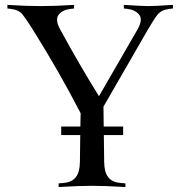

<svg xmlns="http://www.w3.org/2000/svg" viewBox="-20 -752 725 772"><path d="M377.9 -365.2 532.2 -632.3Q555.7 -672.9 539.6 -692.9Q524.4 -712.4 491.7 -716.3L478 -717.8V-732.4Q552.7 -727.5 576.7 -727.5Q600.6 -727.5 675.3 -732.4V-717.8L661.6 -716.3Q629.4 -712.9 613.3 -692.9Q598.1 -673.3 574.2 -632.3L396 -323.2L397 -243.2H475.1V-209H397.5L398.9 -100.1Q399.4 -59.6 415 -39.6Q430.7 -19.5 463.4 -16.6L484.4 -14.6V0Q402.8 -4.9 350.1 -4.9Q297.4 -4.9 215.8 0V-14.6L236.8 -16.6Q269 -19.5 284.9 -39.6Q300.8 -59.6 301.3 -100.1L302.7 -209H226.1V-243.2H303.2L304.2 -296.9Q215.8 -467.8 112.3 -632.3Q85.9 -674.8 71.3 -692.9Q56.2 -712.4 23.4 -716.3L9.8 -717.8V-732.4Q84.5 -727.5 144 -727.5Q203.1 -727.5 277.8 -732.4V-717.8L264.2 -716.3Q231.9 -712.9 215.8 -692.9Q200.2 -672.4 222.7 -632.3Q299.8 -490.7 377.9 -365.2Z"/></svg>

Font: Flanker
Style: Regular
Weight: 400
Designer: Flanker
Foundry: Flanker
Version: Version 2.027